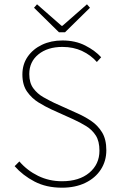

<svg xmlns="http://www.w3.org/2000/svg" viewBox="-20 -860 556 892"><path d="M268 12Q195 12 140.5 -16.5Q86 -45 48 -88L70 -110Q106 -68 157 -43Q208 -18 268 -18Q348 -18 395 -57.5Q442 -97 442 -160Q442 -204 425 -230.5Q408 -257 380.5 -274Q353 -291 320 -306L218 -352Q190 -365 159 -384Q128 -403 106 -434Q84 -465 84 -514Q84 -561 108.5 -596.5Q133 -632 175 -652Q217 -672 270 -672Q330 -672 376 -648.5Q422 -625 450 -594L430 -572Q402 -604 361.5 -623Q321 -642 270 -642Q201 -642 158.5 -607.5Q116 -573 116 -516Q116 -475 135 -449.5Q154 -424 181.5 -408.5Q209 -393 232 -382L334 -336Q371 -320 402.5 -299Q434 -278 454 -245.5Q474 -213 474 -162Q474 -112 448.5 -72.5Q423 -33 376.5 -10.5Q330 12 268 12ZM254 -710 138 -824 152 -840 266 -740H270L384 -840L398 -824L282 -710Z"/></svg>

Font: Source Sans 3 Variable
Style: Regular
Weight: 200
Designer: Paul D. Hunt
Foundry: Adobe Systems Incorporated
Version: Version 3.026